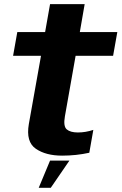

<svg xmlns="http://www.w3.org/2000/svg" viewBox="-20 -748 590 932"><path d="M281.5 7.5Q349.5 7.5 413.5 -6.5L433 -117.5Q395.5 -105 358 -105Q321.5 -105 304 -120Q286.5 -135 295 -183L347 -477H529L549.5 -592.5H367.5L391 -728H223L199 -592.5H64L43.5 -477H179L120 -146Q105 -59.5 153.8 -26Q202.5 7.5 281.5 7.5ZM168 163.5H226.5L317 31.5H223Z"/></svg>

Font: Anybody
Style: Bold Italic
Weight: 700
Italic angle: -10°
Designer: Tyler Finck
Foundry: Etcetera Type Company
Version: Version 1.113;gftools[0.9.25]